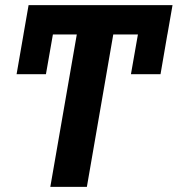

<svg xmlns="http://www.w3.org/2000/svg" viewBox="-20 -731 695 751"><path d="M654.3 -710.9 607.9 -440.9H492.2L539.6 -710.9ZM207 -710.9 159.7 -440.9H44.9L91.8 -710.9ZM442.9 -710.9 319.8 0H176.8L300.3 -710.9ZM654.8 -710.9 634.8 -596.2H71.8L91.8 -710.9Z"/></svg>

Font: Roboto
Style: Bold Italic
Weight: 700
Italic angle: -12°
Designer: Christian Robertson
Foundry: Google
Version: Version 3.0